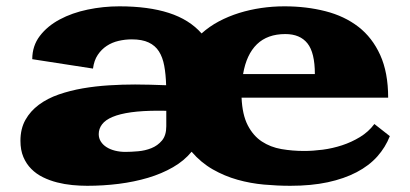

<svg xmlns="http://www.w3.org/2000/svg" viewBox="-20 -580 1323 619"><path d="M45.9 -126Q45.9 -165 62 -193.6Q78.1 -222.2 105.5 -242.4Q132.8 -262.7 169.4 -275.4Q206.1 -288.1 247.1 -295.2Q288.1 -302.2 331.3 -304.9Q374.5 -307.6 415.5 -307.6Q438.5 -307.6 464.1 -306.9Q489.7 -306.2 515.6 -305.2Q514.6 -340.3 509.5 -367.9Q504.4 -395.5 492.4 -414.3Q480.5 -433.1 459.2 -443.1Q438 -453.1 404.8 -453.1Q383.3 -453.1 362.3 -448.2Q341.3 -443.4 324.2 -432.1Q307.1 -420.9 295.2 -403.1Q283.2 -385.3 279.8 -358.9L84 -389.2Q84 -432.1 108.4 -464.1Q132.8 -496.1 172.6 -517.3Q212.4 -538.6 262.7 -549.1Q313 -559.6 364.7 -559.6Q458.5 -559.6 524.4 -538.3Q590.3 -517.1 629.9 -472.2Q654.8 -494.6 685.5 -511Q716.3 -527.3 750.7 -538.1Q785.2 -548.8 822 -554.2Q858.9 -559.6 897 -559.6Q967.8 -559.6 1029.1 -543.9Q1090.3 -528.3 1135.3 -493.7Q1180.2 -459 1205.8 -402.6Q1231.4 -346.2 1231.4 -265.1H758.8Q761.2 -210 778.8 -176Q796.4 -142.1 824.2 -123.8Q852.1 -105.5 887.2 -99.4Q922.4 -93.3 960.4 -93.3Q988.8 -93.3 1020.5 -97.4Q1052.2 -101.6 1082.8 -111.6Q1113.3 -121.6 1140.6 -138.2Q1168 -154.8 1187 -180.2L1236.8 -141.1Q1222.7 -105 1196.3 -75.4Q1169.9 -45.9 1129.9 -24.9Q1089.8 -3.9 1036.6 7.6Q983.4 19 916 19Q874.5 19 831.1 15.1Q787.6 11.2 745.8 -0.5Q704.1 -12.2 666 -33.9Q627.9 -55.7 597.7 -90.8Q573.7 -61.5 537.6 -40.8Q501.5 -20 457.3 -6.8Q413.1 6.3 363 12.7Q313 19 261.2 19Q237.8 19 212.9 16.6Q188 14.2 164.1 8.1Q140.1 2 118.7 -8.5Q97.2 -19 81.1 -35.2Q64.9 -51.3 55.4 -73.7Q45.9 -96.2 45.9 -126ZM995.1 -341.3Q995.1 -410.2 971.2 -440.2Q947.3 -470.2 899.9 -470.2Q842.3 -470.2 808.3 -437.3Q774.4 -404.3 763.7 -341.3ZM298.3 -147.5Q298.3 -134.3 305.2 -123.5Q312 -112.8 323.7 -105.5Q335.4 -98.1 351.1 -94.2Q366.7 -90.3 384.3 -90.3Q402.3 -90.3 425 -92.3Q447.8 -94.2 468 -102.3Q488.3 -110.4 502.2 -127Q516.1 -143.6 516.1 -172.9V-222.7Q509.3 -223.1 503.2 -223.1Q497.1 -223.1 491.7 -223.1Q439.5 -223.1 402.8 -218Q366.2 -212.9 343 -203.1Q319.8 -193.4 309.1 -179.2Q298.3 -165 298.3 -147.5Z"/></svg>

Font: Goblin One
Style: Regular
Weight: 400
Designer: Riccardo De Franceschi
Foundry: Sorkin Type Co.
Version: Version 1.001